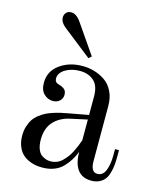

<svg xmlns="http://www.w3.org/2000/svg" viewBox="-106 -761 706 849"><g transform="rotate(15 247.0 -336.0)"><path d="M308.1 -245.1 233.9 -229Q185.5 -218.8 157.7 -188.2Q129.9 -157.7 129.9 -106Q129.9 -80.1 137 -62.3Q144 -44.4 155.5 -36.9Q167 -29.3 176.3 -26.6Q185.5 -23.9 195.8 -23.9Q210.9 -23.9 224.9 -29.5Q238.8 -35.2 249.5 -46.1Q260.3 -57.1 268.8 -68.1Q277.3 -79.1 285.4 -95.7Q293.5 -112.3 297.9 -123Q302.2 -133.8 308.1 -149.9ZM476.1 -149.9V-120.1Q476.1 -98.1 474.4 -81.1Q472.7 -64 467.5 -45.7Q462.4 -27.3 453.4 -15.4Q444.3 -3.4 428.7 4.4Q413.1 12.2 392.1 12.2Q350.1 12.2 329.1 -16.1Q308.1 -44.4 308.1 -97.2Q298.8 -74.7 288.8 -58.3Q278.8 -42 262.5 -24.4Q246.1 -6.8 221.9 2.7Q197.8 12.2 167 12.2Q150.4 12.2 134.5 9.3Q118.7 6.3 102.1 -1.7Q85.4 -9.8 73.5 -22.2Q61.5 -34.7 53.7 -55.2Q45.9 -75.7 45.9 -102.1Q45.9 -125 52 -144.3Q58.1 -163.6 67.1 -177.2Q76.2 -190.9 91.1 -202.4Q106 -213.9 119.4 -220.7Q132.8 -227.5 151.9 -233.6Q170.9 -239.7 184.1 -242.7Q197.3 -245.6 215.8 -249L308.1 -266.1V-351.1Q308.1 -399.9 283.2 -421.9Q258.3 -443.8 219.2 -443.8Q180.7 -443.8 152.8 -426.8Q125 -409.7 125 -384.8Q125 -366.7 143.1 -361.8Q150.4 -359.9 155.3 -357.9Q160.2 -356 166.7 -351.8Q173.3 -347.7 176.8 -340.6Q180.2 -333.5 180.2 -324.2Q180.2 -307.1 168 -295.7Q155.8 -284.2 137.2 -284.2Q113.8 -284.2 95.9 -301.3Q78.1 -318.4 78.1 -352.1Q78.1 -405.3 121.3 -436.5Q164.6 -467.8 225.1 -467.8Q252.9 -467.8 279.1 -460.2Q305.2 -452.6 328.4 -437Q351.6 -421.4 365.7 -392.8Q379.9 -364.3 379.9 -326.2V-74.2Q379.9 -23.9 410.2 -23.9Q435.5 -23.9 446.8 -52Q458 -80.1 458 -120.1V-149.9ZM240.2 -507.8 111.8 -608.9Q84 -629.9 84 -652.8Q84 -666 92.3 -675Q100.6 -684.1 115.2 -684.1Q139.2 -684.1 161.1 -651.9L252.9 -519Z"/></g></svg>

Font: Flanker Steampunk
Style: Regular
Weight: 400
Designer: Alexey Kryukov, Leonardo Di Lena
Foundry: Alexey Kryukov, Leonardo Di Lena
Version: 1.210